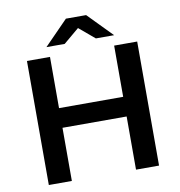

<svg xmlns="http://www.w3.org/2000/svg" viewBox="-95 -981 999 1067"><g transform="rotate(-10 405.0 -447.0)"><path d="M716 -700V0H586V-300H224V0H94V-700H224V-411H586V-700ZM493 -757 405 -831 317 -757H214L348 -894H462L596 -757Z"/></g></svg>

Font: mBank SemiBold
Style: Regular
Weight: 600
Designer: Julieta Ulanovsky
Foundry: Julieta Ulanovsky
Version: Version 7.200